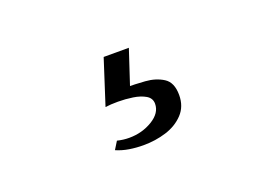

<svg xmlns="http://www.w3.org/2000/svg" viewBox="-49 -127 699 487"><g transform="rotate(-20 300.0 116.5)"><path d="M272 239Q252 239 233.5 236Q215 233 199 226L212 205Q220 207 228 208Q236 209 244 209Q279 209 307 192Q335 175 335 150Q335 135 321.5 127Q308 119 288 116Q268 113 248 113Q238 113 229.5 113.5Q221 114 214 115L253 -6H321L285 103L280 86Q303 86 331 88Q359 90 379.5 103Q400 116 400 150Q400 181 381 201Q362 221 333 230Q304 239 272 239Z"/></g></svg>

Font: Wittgenstein
Style: Italic
Weight: 400
Italic angle: -11°
Designer: Jörg Drees
Foundry: Jörg Drees
Version: Version 1.500